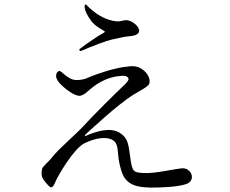

<svg xmlns="http://www.w3.org/2000/svg" viewBox="-20 -829 1040 869"><path d="M213 19C219 17 224 11 233 -11C242 -32 313 -157 363 -181C412 -205 472 -216 500 -187C512 -174 513 -147 515 -127C516 -107 527 -45 546 -21C567 6 596 19 663 20C705 20 779 18 820 5C871 -10 847 -73 801 -67C741 -60 662 -37 602 -49C583 -53 576 -63 569 -121C561 -183 556 -204 526 -225C492 -250 440 -243 382 -220C373 -216 365 -211 364 -214C363 -216 372 -225 376 -229C382 -233 510 -355 585 -401C613 -419 652 -436 656 -452C660 -467 654 -485 640 -501C626 -517 605 -528 587 -529C570 -531 519 -525 461 -507C402 -489 378 -477 368 -473C357 -469 326 -463 307 -470C288 -476 265 -497 261 -501C256 -505 248 -511 244 -506C236 -500 235 -496 234 -488C233 -481 235 -466 259 -443C289 -415 326 -391 345 -396C364 -401 375 -414 387 -424C398 -433 454 -485 540 -486C553 -485 558 -481 561 -475C566 -466 548 -449 534 -436C520 -424 392 -297 362 -263C333 -229 244 -155 215 -116C202 -99 173 -75 171 -66C164 -38 171 -22 182 -9C193 5 207 21 213 19ZM351 -600C363 -606 404 -622 428 -631C482 -652 502 -653 523 -658C554 -666 575 -664 589 -669C636 -683 593 -731 558 -737C546 -740 525 -732 516 -732C501 -732 481 -736 458 -745C421 -760 392 -787 384 -794C377 -800 371 -809 368 -809C365 -809 362 -805 363 -795C366 -777 375 -759 393 -734C411 -709 452 -690 454 -687C456 -683 448 -680 443 -677C432 -672 367 -628 347 -612C344 -610 338 -606 339 -603C339 -600 344 -596 351 -600Z"/></svg>

Font: Shippori Mincho
Style: Regular
Weight: 400
Designer: Bonji Tadano  Ryoko NISHIZUKA  (kana & ideographs); Frank Grießhammer (Latin, Greek & Cyrillic); Wenlong ZHANG  (bopomof
Foundry: Adobe Systems Incorporated
Version: Version 1.003;PS 1.001;hotconv 16.6.54;makeotf.lib2.5.65590